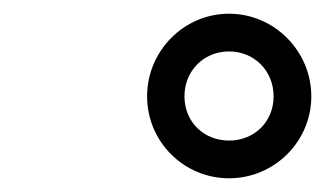

<svg xmlns="http://www.w3.org/2000/svg" viewBox="-20 -820 474 280"><path d="M194.5 -679.5C194.5 -613.5 248 -560 314 -560C380 -560 434 -613.5 434 -679.5C434 -745.5 380 -800 314 -800C248 -800 194.5 -745.5 194.5 -679.5ZM249 -679.5C249 -716.5 277 -745 314 -745C351 -745 379 -716.5 379 -679.5C379 -642.5 351 -615 314 -615C277 -615 249 -642.5 249 -679.5Z"/></svg>

Font: Bodoni* 06pt
Style: Italic
Weight: 400
Italic angle: -13°
Version: Version 2.3